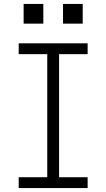

<svg xmlns="http://www.w3.org/2000/svg" viewBox="-20 -955 540 975"><path d="M75 0V-55H220V-680H75V-735H425V-680H280V-55H425V0ZM400 -835H300V-935H400ZM100 -835V-935H200V-835Z"/></svg>

Font: Iosevka SS04 Light
Style: Regular
Weight: 300
Monospace: yes
Designer: Belleve Invis
Foundry: Belleve Invis
Version: Version 19.0.0; ttfautohint (v1.8.4)